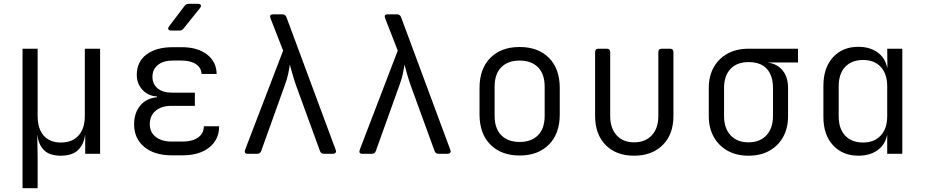

<svg xmlns="http://www.w3.org/2000/svg" viewBox="-20 -805 4840 1005"><path d="M98 180V-550H177V-197Q177 -132 208.5 -95.5Q240 -59 299 -59Q358 -59 391 -95.5Q424 -132 424 -197V-550H504V0H426V-97H425Q418 -47 387.5 -18.5Q357 10 298 10Q240 10 211 -18.5Q182 -47 176 -97H175L177 15V180Z M936 8H879Q788 8 735 -36Q682 -80 682 -154Q682 -214 714 -252.5Q746 -291 802 -296V-300Q755 -303 725.5 -335Q696 -367 696 -413Q696 -482 747 -520Q798 -558 884 -558H931Q1014 -558 1063.5 -520Q1113 -482 1114 -418H1035Q1034 -450 1006 -469Q978 -488 931 -488H884Q835 -488 806.5 -465Q778 -442 778 -403Q778 -365 805 -342.5Q832 -320 880 -320H1000V-251H878Q825 -251 794.5 -225Q764 -199 764 -155Q764 -113 795 -88.5Q826 -64 879 -64H936Q987 -64 1017 -85.5Q1047 -107 1047 -144H1127Q1127 -74 1075 -33Q1023 8 936 8ZM876 -645Q865 -645 861.5 -651Q858 -657 865 -667L946 -774Q954 -785 968 -785H1016Q1028 -785 1031 -778.5Q1034 -772 1027 -763L941 -656Q933 -645 919 -645Z M1277 0Q1256 0 1263 -21L1462 -540L1396 -709Q1388 -730 1410 -730H1458Q1473 -730 1479 -716L1737 -21Q1741 -11 1736.5 -5.5Q1732 0 1723 0H1676Q1660 0 1655 -14L1530 -357Q1518 -391 1510 -420.5Q1502 -450 1497 -467Q1495 -450 1489 -420.5Q1483 -391 1470 -357L1347 -14Q1342 0 1326 0Z M1877 0Q1856 0 1863 -21L2062 -540L1996 -709Q1988 -730 2010 -730H2058Q2073 -730 2079 -716L2337 -21Q2341 -11 2336.5 -5.5Q2332 0 2323 0H2276Q2260 0 2255 -14L2130 -357Q2118 -391 2110 -420.5Q2102 -450 2097 -467Q2095 -450 2089 -420.5Q2083 -391 2070 -357L1947 -14Q1942 0 1926 0Z M2700 9Q2604 9 2547 -48Q2490 -105 2490 -206V-344Q2490 -445 2546.5 -502Q2603 -559 2700 -559Q2797 -559 2853.5 -502Q2910 -445 2910 -344V-206Q2910 -105 2853 -48Q2796 9 2700 9ZM2700 -62Q2761 -62 2796 -97Q2831 -132 2831 -199V-351Q2831 -418 2796 -453Q2761 -488 2700 -488Q2639 -488 2604 -453Q2569 -418 2569 -351V-199Q2569 -132 2604 -97Q2639 -62 2700 -62Z M3299 10Q3205 10 3150 -46Q3095 -102 3095 -198V-532Q3095 -550 3113 -550H3156Q3174 -550 3174 -532V-198Q3174 -134 3207.5 -97Q3241 -60 3299 -60Q3358 -60 3392 -97Q3426 -134 3426 -198V-532Q3426 -550 3444 -550H3487Q3505 -550 3505 -532V-198Q3505 -102 3449 -46Q3393 10 3299 10Z M3898 10Q3835 10 3788.5 -16Q3742 -42 3716 -88.5Q3690 -135 3690 -197V-345Q3690 -407 3716 -453Q3742 -499 3788.5 -524.5Q3835 -550 3898 -550H4157V-478H4002V-477Q4050 -470 4077.5 -435Q4105 -400 4105 -345V-197Q4105 -135 4079.5 -88.5Q4054 -42 4007.5 -16Q3961 10 3898 10ZM3898 -60Q3958 -60 3992 -97Q4026 -134 4026 -197V-345Q4026 -409 3994 -444.5Q3962 -480 3898 -480Q3838 -480 3804 -444.5Q3770 -409 3770 -345V-197Q3770 -134 3804 -97Q3838 -60 3898 -60Z M4473 10Q4391 10 4340.5 -44.5Q4290 -99 4290 -193V-356Q4290 -450 4340 -505Q4390 -560 4473 -560Q4532 -560 4572.5 -531.5Q4613 -503 4623 -453H4625L4624 -550H4703V0H4624V-97H4623Q4613 -47 4573 -18.5Q4533 10 4473 10ZM4498 -59Q4556 -59 4590 -95.5Q4624 -132 4624 -197V-353Q4624 -418 4590.5 -454.5Q4557 -491 4498 -491Q4438 -491 4404 -455Q4370 -419 4370 -353V-197Q4370 -131 4404 -95Q4438 -59 4498 -59Z"/></svg>

Font: Pitagon Sans Mono Light
Style: Regular
Weight: 300
Monospace: yes
Designer: Travis Tran
Foundry: Pitagon
Version: Version 1.001; ttfautohint (v1.8.4.7-5d5b);gftools[0.9.26]